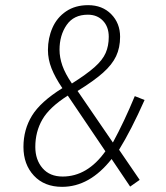

<svg xmlns="http://www.w3.org/2000/svg" viewBox="-20 -714 643 745"><path d="M446 -571Q446 -529 430.5 -496Q415 -463 379.5 -431.5Q344 -400 281 -361L418 -161Q462 -242 503 -341L541 -326Q489 -209 442 -133L522 -16L485 10L413 -97Q328 11 221 11Q152 11 111.5 -32.5Q71 -76 71 -144Q71 -211 104 -265Q137 -319 222 -372Q194 -413 180 -448.5Q166 -484 166 -520Q166 -566 183.5 -606Q201 -646 236.5 -670Q272 -694 322 -694Q377 -694 411.5 -659Q446 -624 446 -571ZM211 -521Q211 -491 222 -459.5Q233 -428 259 -390Q316 -426 347 -453.5Q378 -481 390 -508.5Q402 -536 402 -571Q402 -610 379.5 -633.5Q357 -657 321 -657Q266 -657 238.5 -617Q211 -577 211 -521ZM117 -144Q117 -94 145 -61.5Q173 -29 223 -29Q319 -29 389 -127L243 -343Q172 -298 144.5 -250.5Q117 -203 117 -144Z"/></svg>

Font: Fira Sans Extra Condensed ExtraLight
Style: Italic
Weight: 275
Width: 3
Italic angle: -8°
Designer: Carrois Corporate & Edenspiekermann AG
Foundry: Carrois Corporate GbR & Edenspiekermann AG
Version: Version 4.203